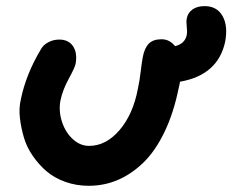

<svg xmlns="http://www.w3.org/2000/svg" viewBox="-20 -577 756 625"><path d="M269 27.8Q228.5 27.8 192.9 15.1Q157.2 2.4 132.1 -19Q106.9 -40.5 87.2 -68.8Q67.4 -97.2 58.1 -128.4Q48.8 -159.7 44.9 -192.1Q41 -224.6 47.9 -253.9Q64.5 -335 112.8 -416Q120.1 -430.2 136.7 -439.2Q153.3 -448.2 172.9 -448.2Q203.1 -448.2 217.8 -426.5Q232.4 -404.8 226.1 -369.1Q223.6 -356.9 203.9 -320.8Q184.1 -284.7 176.8 -250Q170.4 -216.3 181.4 -181.6Q192.4 -147 216.6 -124.5Q240.7 -102.1 270 -102.1Q325.2 -102.1 369.4 -153.8Q413.6 -205.6 429.2 -290Q434.6 -314.9 438.2 -345.7Q441.9 -376.5 444.8 -391.1Q450.2 -419.9 464.1 -434.6Q478 -449.2 505.9 -449.2Q532.2 -449.2 549.8 -426.8Q581.5 -434.1 587.9 -462.9Q589.8 -474.6 587.9 -490.7Q585.9 -506.8 587.9 -516.1Q590.8 -534.7 606.2 -545.9Q621.6 -557.1 646 -557.1Q686 -557.1 704.3 -525.1Q722.7 -493.2 712.9 -440.9Q689.5 -332.5 565.9 -311Q563.5 -296.4 562 -292Q545.4 -209 514.9 -146.2Q484.4 -83.5 445.1 -46.1Q405.8 -8.8 361.8 9.5Q317.9 27.8 269 27.8Z"/></svg>

Font: Shantell Sans Irregular Bouncy
Style: Italic
Weight: 600
Italic angle: -11.31°
Designer: Stephen Nixon, Anya Danilova, Shantell Martin
Foundry: Arrow Type
Version: Version 1.006;[9816181b4]